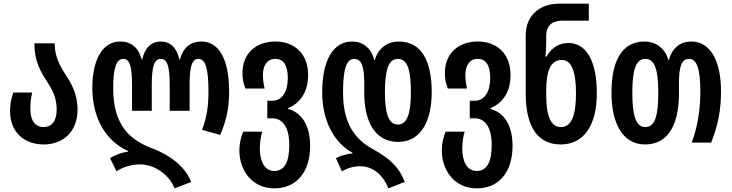

<svg xmlns="http://www.w3.org/2000/svg" viewBox="-20 -780 4003 1050"><path d="M220 10C322 10 404 -58 404 -179C404 -270 369 -325 334 -379C305 -426 279 -473 279 -543H168C168 -443 203 -387 236 -336C264 -292 290 -250 290 -181C290 -119 264 -85 218 -85C170 -85 146 -124 146 -185C146 -219 149 -244 156 -274H53C41 -238 35 -213 35 -172C35 -58 111 10 220 10Z M935 250 1025 215C993 128 902 64 809 30C694 -14 599 -92 599 -296C599 -402 614 -458 654 -458C689 -458 702 -417 702 -317V-174H810V-317C810 -417 824 -458 859 -458C895 -458 908 -417 908 -317V-174H1017V-317C1017 -417 1030 -458 1065 -458C1105 -458 1120 -402 1120 -277C1120 -204 1112 -139 1085 -70L1184 -42C1220 -124 1233 -195 1233 -280C1233 -452 1179 -553 1082 -553C1021 -553 981 -519 964 -455H961C947 -519 911 -553 859 -553C808 -553 772 -519 758 -455H755C738 -519 698 -553 637 -553C540 -553 485 -452 485 -300C485 -126 565 -5 681 46V49C649 53 606 68 582 85L617 157C648 136 696 119 745 119C819 119 901 168 935 250Z M1481 250C1602 250 1676 160 1676 18C1676 -101 1626 -165 1554 -185V-188C1626 -217 1665 -282 1665 -369C1665 -488 1589 -553 1486 -553C1382 -553 1306 -490 1306 -381C1306 -344 1311 -327 1322 -296H1427C1421 -324 1418 -342 1418 -372C1418 -420 1440 -458 1485 -458C1530 -458 1554 -424 1554 -353C1554 -280 1524 -229 1469 -229H1442V-133H1469C1525 -133 1562 -85 1562 13C1562 109 1534 155 1480 155C1421 155 1401 91 1401 35C1401 -4 1407 -37 1414 -60H1310C1298 -32 1289 5 1289 43C1289 145 1353 250 1481 250Z M2104 250 2193 215C2161 128 2101 81 2020 36C1934 -11 1856 -90 1856 -273C1856 -401 1874 -458 1917 -458C1956 -458 1972 -421 1972 -323V-272C1972 -129 2022 -4 2158 -4C2287 -4 2341 -127 2341 -276C2341 -443 2288 -553 2159 -553C2103 -553 2049 -520 2030 -452H2027C2009 -520 1962 -553 1906 -553C1802 -553 1742 -451 1742 -274C1742 -126 1802 -3 1908 56V59C1872 62 1839 73 1817 85L1850 157C1882 138 1917 129 1949 129C2014 129 2071 169 2104 250ZM2156 -99C2104 -99 2085 -161 2085 -276C2085 -396 2104 -458 2156 -458C2209 -458 2227 -397 2227 -275C2227 -163 2208 -99 2156 -99Z M2588 250C2709 250 2783 160 2783 18C2783 -101 2733 -165 2661 -185V-188C2733 -217 2772 -282 2772 -369C2772 -488 2696 -553 2593 -553C2489 -553 2413 -490 2413 -381C2413 -344 2418 -327 2429 -296H2534C2528 -324 2525 -342 2525 -372C2525 -420 2547 -458 2592 -458C2637 -458 2661 -424 2661 -353C2661 -280 2631 -229 2576 -229H2549V-133H2576C2632 -133 2669 -85 2669 13C2669 109 2641 155 2587 155C2528 155 2508 91 2508 35C2508 -4 2514 -37 2521 -60H2417C2405 -32 2396 5 2396 43C2396 145 2460 250 2588 250Z M3046 10C3176 10 3244 -99 3244 -270C3244 -445 3187 -545 3088 -545C3038 -545 2996 -519 2968 -470H2963C2966 -505 2967 -527 2967 -548V-584C2967 -640 3001 -667 3053 -667H3200V-760H3039C2939 -760 2855 -703 2855 -586V-269C2855 -82 2924 10 3046 10ZM3047 -85C2992 -85 2967 -146 2967 -262V-283C2967 -398 2993 -452 3053 -452C3107 -452 3130 -386 3130 -270C3130 -150 3106 -85 3047 -85Z M3508 10C3644 10 3693 -115 3693 -269V-323C3693 -421 3709 -458 3748 -458C3792 -458 3810 -401 3810 -278C3810 -183 3795 -86 3763 0H3869C3908 -97 3923 -181 3923 -280C3923 -453 3862 -553 3760 -553C3703 -553 3656 -520 3638 -452H3635C3616 -520 3562 -553 3506 -553C3378 -553 3324 -443 3324 -272C3324 -113 3381 10 3508 10ZM3509 -85C3457 -85 3438 -149 3438 -272C3438 -397 3457 -458 3509 -458C3562 -458 3580 -396 3580 -272C3580 -147 3562 -85 3509 -85Z"/></svg>

Font: Noto Sans Georgian ExtraCondensed SemiBold
Style: Regular
Weight: 600
Width: 2
Designer: Monotype Design Team, Akaki Razmadze
Foundry: Google LLC
Version: Version 2.005